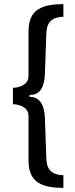

<svg xmlns="http://www.w3.org/2000/svg" viewBox="-20 -756 367 936"><path d="M289 160Q252 160 221 154.5Q190 149 167 135Q144 121 131.5 94Q119 67 119 25V-190Q119 -211 107 -223.5Q95 -236 77.5 -242Q60 -248 43 -248V-328Q60 -328 77.5 -334Q95 -340 107 -352.5Q119 -365 119 -386V-601Q119 -644 131.5 -670.5Q144 -697 167 -711Q190 -725 221 -730.5Q252 -736 289 -736V-674Q267 -674 248.5 -667Q230 -660 218.5 -643Q207 -626 206 -594L199 -399Q198 -349 180.5 -321Q163 -293 124 -293V-284Q149 -284 165.5 -271Q182 -258 190 -234.5Q198 -211 199 -177L206 18Q207 50 218.5 67Q230 84 248.5 91Q267 98 289 98Z"/></svg>

Font: Archivo ExtraCondensed Medium
Style: Regular
Weight: 500
Width: 2
Designer: Hector Gatti
Foundry: Omnibus-Type
Version: Version 2.001